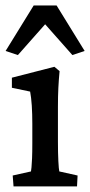

<svg xmlns="http://www.w3.org/2000/svg" viewBox="-26 -668 323 688"><path d="M22.5 0 19.5 -39.1 85 -53.7Q85.9 -57.6 86.9 -68.8Q87.9 -80.1 88.9 -101.1Q89.8 -122.1 89.8 -155.3V-224.6Q89.8 -259.8 87.9 -289.6Q85.9 -319.3 82 -339.8L16.6 -353.5V-389.6L168.9 -428.7L187.5 -413.1Q184.6 -382.8 183.1 -353Q181.6 -323.2 181.6 -284.2V-161.1Q181.6 -120.1 183.1 -90.8Q184.6 -61.5 186.5 -53.7L252 -39.1L250 0ZM277.3 -485.4 233.4 -470.7 105.5 -615.2H166L38.1 -470.7L-5.9 -485.4L94.7 -648.4H176.8Z"/></svg>

Font: Crimson Pro Medium
Style: Regular
Weight: 500
Designer: Jacques Le Bailly
Foundry: Baron von Fonthausen
Version: Version 1.003